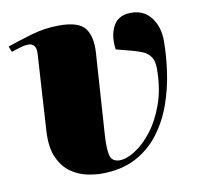

<svg xmlns="http://www.w3.org/2000/svg" viewBox="-69 -607 716 690"><g transform="rotate(-10 289.5 -261.5)"><path d="M452 -537Q499 -537 525 -502.5Q551 -468 551 -418Q551 -364 542.5 -304.5Q534 -245 514 -188.5Q494 -132 459 -86Q424 -40 372 -13Q320 14 247 14Q226 14 196 8Q166 2 138 -17Q110 -36 92.5 -73.5Q75 -111 79 -174L96 -450Q98 -474 85 -484Q72 -494 34 -482L6 -473L-2 -494Q33 -506 84.5 -521.5Q136 -537 190 -537Q261 -537 284 -506.5Q307 -476 303 -417L283 -117Q280 -68 286.5 -45Q293 -22 321 -22Q345 -22 377 -42Q409 -62 439 -100.5Q469 -139 489 -195Q509 -251 509 -324Q509 -353 497.5 -368Q486 -383 468.5 -390Q451 -397 432 -402L375 -417Q368 -467 386.5 -502Q405 -537 452 -537Z"/></g></svg>

Font: Literata 72pt Black
Style: Italic
Weight: 900
Italic angle: -2°
Designer: Latin by Veronika Burian and Jose Scaglione. Greek by Irene Vlachou. Cyrillic by Vera Evstafieva
Foundry: TypeTogether
Version: Version 3.002